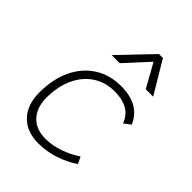

<svg xmlns="http://www.w3.org/2000/svg" viewBox="-227 -913 1040 1040"><g transform="rotate(45 293.0 -392.5)"><path d="M263.2 -35.2Q314.5 -35.2 367.4 -53.5Q420.4 -71.8 465.3 -102.1L483.9 -63Q436.5 -30.3 376.7 -10.3Q316.9 9.8 253.9 9.8Q163.6 9.8 112.8 -43Q62 -95.7 62 -189.9Q62 -292 97.9 -367.7Q133.8 -443.4 199 -485.4Q264.2 -527.3 351.6 -527.3Q494.6 -527.3 539.1 -419.9L501.5 -391.6Q481.9 -440.4 443.1 -461.4Q404.3 -482.4 347.7 -482.4Q275.9 -482.4 222.2 -446.8Q168.5 -411.1 138.9 -346.7Q109.4 -282.2 108.9 -195.8Q109.9 -120.1 150.4 -77.6Q190.9 -35.2 263.2 -35.2ZM403.3 -794.9 514.2 -609.4H457L381.8 -744.6L257.8 -609.4H195.8L373 -794.9Z"/></g></svg>

Font: CaskaydiaCove NF ExtraLight
Style: Italic
Weight: 200
Italic angle: -10°
Designer: Aaron Bell
Foundry: Saja Typeworks
Version: Version 2111.001; VTT 6.35;Nerd Fonts 3.2.1